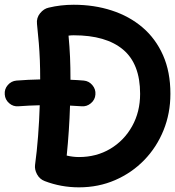

<svg xmlns="http://www.w3.org/2000/svg" viewBox="-31 -743 748 820"><path d="M-10.7 -339.8Q-12.7 -362.3 2.2 -379.6Q17.1 -397 39.6 -398.9Q89.8 -402.8 140.6 -403.8Q140.6 -449.2 139.2 -485.6Q137.7 -522 134.8 -558.6Q131.8 -595.2 127 -640.6Q124 -666.5 140.1 -686.3Q156.2 -706.1 177.2 -710.4Q228 -722.7 283.7 -722.7Q371.1 -722.7 446.3 -698.2Q521.5 -673.8 577.6 -626Q633.8 -578.1 665.3 -507.1Q696.8 -436 696.8 -342.3Q696.8 -259.3 667.5 -186.8Q638.2 -114.3 585.2 -59.6Q532.2 -4.9 460.9 26.1Q389.6 57.1 306.2 57.1Q229.5 57.1 159.7 30.3Q138.2 22 127.2 1.5Q116.2 -19 118.7 -38.6Q126.5 -95.7 131.6 -161.4Q136.7 -227.1 138.7 -293.5Q92.8 -292.5 47.9 -289.1Q25.4 -287.1 8.1 -302.2Q-9.3 -317.4 -10.7 -339.8ZM261.7 -590.8Q266.1 -543.5 268.1 -499.8Q270 -456.1 270 -402.3Q298.8 -401.4 326.7 -398.9Q348.6 -397 363.5 -379.4Q378.4 -361.8 376.5 -339.4Q375 -316.9 357.2 -302Q339.4 -287.1 317.4 -289.1Q293.5 -291 268.1 -292Q264.6 -183.1 253.9 -78.6Q280.8 -72.3 306.2 -72.3Q380.9 -72.3 439.9 -107.4Q499 -142.6 533.2 -203.9Q567.4 -265.1 567.4 -342.3Q567.4 -470.2 494.6 -531.2Q421.9 -592.3 283.7 -592.3Q272.9 -592.3 261.7 -590.8Z"/></svg>

Font: Mikhak-DS1-FD Bold
Style: Bold
Weight: 700
Designer: Amin Abedi
Version: Version 3.2